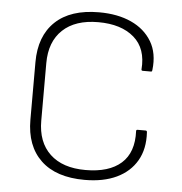

<svg xmlns="http://www.w3.org/2000/svg" viewBox="-50 -715 733 775"><g transform="rotate(5 316.5 -327.5)"><path d="M321 12Q205 12 143.5 -46.5Q82 -105 82 -211V-444Q82 -550 143.5 -608.5Q205 -667 321 -667Q396 -667 451 -642Q506 -617 534.5 -569.5Q563 -522 555 -454Q555 -451 554 -449Q553 -447 550 -447H517Q511 -447 511 -452Q518 -537 466 -582Q414 -627 321 -627Q228 -627 177 -579Q126 -531 126 -444V-211Q126 -124 177 -76Q228 -28 321 -28Q416 -28 465.5 -72Q515 -116 511 -203Q511 -208 517 -208H549Q555 -208 555 -201Q559 -134 531.5 -86.5Q504 -39 450.5 -13.5Q397 12 321 12Z"/></g></svg>

Font: Sofia Sans ExtraLight
Style: Regular
Weight: 250
Version: Version 4.100-B